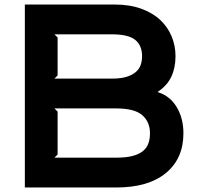

<svg xmlns="http://www.w3.org/2000/svg" viewBox="-20 -830 877 850"><path d="M792 -240Q792 -128 714.5 -64Q637 0 495 0H90V-810H486Q554 -810 605 -791.5Q656 -773 689.5 -741.5Q723 -710 740 -668.5Q757 -627 757 -581Q757 -530 738.5 -490.5Q720 -451 679 -424V-422Q733 -405 762.5 -355.5Q792 -306 792 -240ZM609 -581Q609 -629 578.5 -653.5Q548 -678 476 -678H221L235 -664V-496L221 -482H476Q515 -482 540.5 -490Q566 -498 581.5 -511.5Q597 -525 603 -543Q609 -561 609 -581ZM644 -240Q644 -290 610 -320Q576 -350 494 -350H221L235 -336V-146L221 -132H495Q538 -132 566.5 -139.5Q595 -147 612 -160.5Q629 -174 636.5 -194Q644 -214 644 -240Z"/></svg>

Font: TypoPRO Sinkin Sans
Style: 600 SemiBold
Weight: 600
Designer: Keith Bates
Foundry: K-Type
Version: Sinkin Sans (version 1.0)  by Keith Bates   •   © 2014   www